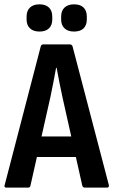

<svg xmlns="http://www.w3.org/2000/svg" viewBox="-21 -858 518 878"><path d="M7.9 0Q-3.5 0 0.5 -12.4L165.5 -646.6Q168 -655 177.4 -655H298.2Q307.1 -655 310.6 -646.6L476.6 -12.4Q479.1 0 468.2 0H366.8Q358.9 0 355.4 -8.4L264.6 -413.8Q257.1 -447.8 250.6 -481.2Q244 -514.7 238 -547.7H235.5Q229.5 -514.7 223 -481.3Q216.5 -447.8 209.4 -413.9L118.2 -8.9Q116.7 0 106.8 0ZM130.2 -140.2 148.6 -234.1H323L343.4 -140.2ZM159.5 -713.7Q131.7 -713.7 116.1 -728.3Q100.6 -743 100.6 -768.8V-782.1Q100.6 -808.9 116.1 -823.5Q131.7 -838.2 159.5 -838.2Q187.8 -838.2 202.9 -823.5Q218 -808.9 218 -782.1V-768.8Q218 -743 202.9 -728.3Q187.8 -713.7 159.5 -713.7ZM317.5 -713.7Q289.8 -713.7 274.2 -728.3Q258.6 -743 258.6 -768.8V-782.1Q258.6 -808.9 274.2 -823.5Q289.8 -838.2 317.5 -838.2Q346.3 -838.2 361.2 -823.5Q376 -808.9 376 -782.1V-768.8Q376 -743 361.2 -728.3Q346.3 -713.7 317.5 -713.7Z"/></svg>

Font: Sofia Sans Condensed
Style: Regular
Weight: 400
Designer: Botio Nikoltchev, Ani Petrova
Foundry: lettersoup
Version: Version 4.100